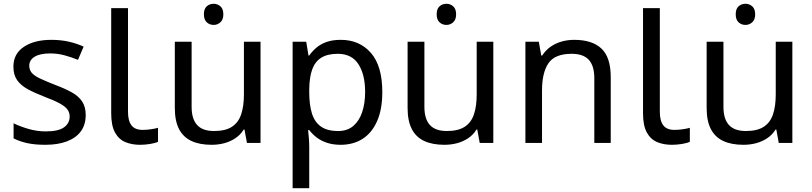

<svg xmlns="http://www.w3.org/2000/svg" viewBox="-20 -757 4302 1017"><path d="M434 -148Q434 -96 408 -61Q382 -26 334 -8Q286 10 220 10Q164 10 123.5 1Q83 -8 52 -24V-104Q84 -88 129.5 -74.5Q175 -61 222 -61Q289 -61 319 -82.5Q349 -104 349 -140Q349 -160 338 -176Q327 -192 298.5 -208Q270 -224 217 -244Q165 -264 128 -284Q91 -304 71 -332Q51 -360 51 -404Q51 -472 106.5 -509Q162 -546 252 -546Q301 -546 343.5 -536.5Q386 -527 423 -510L393 -440Q359 -454 322 -464Q285 -474 246 -474Q192 -474 163.5 -456.5Q135 -439 135 -409Q135 -387 148 -371.5Q161 -356 191.5 -341.5Q222 -327 273 -307Q324 -288 360 -268Q396 -248 415 -219.5Q434 -191 434 -148Z M722 10Q678 10 643.5 -4.5Q609 -19 589 -55.5Q569 -92 569 -157V-714H658V-165Q658 -117 676.5 -93Q695 -69 735 -69Q757 -69 780.5 -72.5Q804 -76 817 -80V-6Q803 1 775.5 5.5Q748 10 722 10Z M1112 -737Q1132 -737 1147.5 -723.5Q1163 -710 1163 -681Q1163 -653 1147.5 -639Q1132 -625 1112 -625Q1090 -625 1075 -639Q1060 -653 1060 -681Q1060 -710 1075 -723.5Q1090 -737 1112 -737ZM1360 -536V0H1288L1275 -71H1271Q1254 -43 1227 -25Q1200 -7 1168 1.5Q1136 10 1101 10Q1037 10 993.5 -10.5Q950 -31 928 -74Q906 -117 906 -185V-536H995V-191Q995 -127 1024 -95Q1053 -63 1114 -63Q1174 -63 1208.5 -85.5Q1243 -108 1257.5 -151.5Q1272 -195 1272 -257V-536Z M1785 -546Q1884 -546 1944.5 -477Q2005 -408 2005 -269Q2005 -178 1977.5 -115.5Q1950 -53 1900.5 -21.5Q1851 10 1784 10Q1743 10 1711 -1Q1679 -12 1656.5 -29.5Q1634 -47 1618 -68H1612Q1614 -51 1616 -25Q1618 1 1618 20V240H1530V-536H1602L1614 -463H1618Q1634 -486 1656.5 -505Q1679 -524 1710.5 -535Q1742 -546 1785 -546ZM1769 -472Q1715 -472 1682 -451.5Q1649 -431 1634 -390Q1619 -349 1618 -286V-269Q1618 -203 1632 -157Q1646 -111 1679.5 -87Q1713 -63 1771 -63Q1820 -63 1851.5 -90Q1883 -117 1898.5 -163.5Q1914 -210 1914 -270Q1914 -362 1878.5 -417Q1843 -472 1769 -472Z M2345 -737Q2365 -737 2380.5 -723.5Q2396 -710 2396 -681Q2396 -653 2380.5 -639Q2365 -625 2345 -625Q2323 -625 2308 -639Q2293 -653 2293 -681Q2293 -710 2308 -723.5Q2323 -737 2345 -737ZM2593 -536V0H2521L2508 -71H2504Q2487 -43 2460 -25Q2433 -7 2401 1.5Q2369 10 2334 10Q2270 10 2226.5 -10.5Q2183 -31 2161 -74Q2139 -117 2139 -185V-536H2228V-191Q2228 -127 2257 -95Q2286 -63 2347 -63Q2407 -63 2441.5 -85.5Q2476 -108 2490.5 -151.5Q2505 -195 2505 -257V-536Z M3021 -546Q3117 -546 3166 -499.5Q3215 -453 3215 -349V0H3128V-343Q3128 -408 3099 -440Q3070 -472 3008 -472Q2919 -472 2885 -422Q2851 -372 2851 -278V0H2763V-536H2834L2847 -463H2852Q2870 -491 2896.5 -509.5Q2923 -528 2955 -537Q2987 -546 3021 -546Z M3539 10Q3495 10 3460.5 -4.5Q3426 -19 3406 -55.5Q3386 -92 3386 -157V-714H3475V-165Q3475 -117 3493.5 -93Q3512 -69 3552 -69Q3574 -69 3597.5 -72.5Q3621 -76 3634 -80V-6Q3620 1 3592.5 5.5Q3565 10 3539 10Z M3929 -737Q3949 -737 3964.5 -723.5Q3980 -710 3980 -681Q3980 -653 3964.5 -639Q3949 -625 3929 -625Q3907 -625 3892 -639Q3877 -653 3877 -681Q3877 -710 3892 -723.5Q3907 -737 3929 -737ZM4177 -536V0H4105L4092 -71H4088Q4071 -43 4044 -25Q4017 -7 3985 1.5Q3953 10 3918 10Q3854 10 3810.5 -10.5Q3767 -31 3745 -74Q3723 -117 3723 -185V-536H3812V-191Q3812 -127 3841 -95Q3870 -63 3931 -63Q3991 -63 4025.5 -85.5Q4060 -108 4074.5 -151.5Q4089 -195 4089 -257V-536Z"/></svg>

Font: hexukannada05
Style: Book
Weight: 400
Designer: Jelle Bosma - Monotype Design Team
Foundry: Monotype Imaging Inc.
Version: Version 2.003